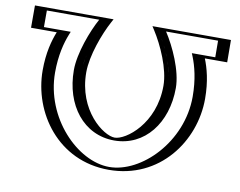

<svg xmlns="http://www.w3.org/2000/svg" viewBox="-82 -883 1240 991"><g transform="rotate(10 538.0 -387.5)"><path d="M662 -771.5C709 -707.5 774.1 -574 774.1 -478C774.1 -289 650.4 -171 547.3 -171C443.3 -171 319.6 -289 319.6 -478C319.6 -574 377.3 -715.5 413.3 -771.5H49V-654.6H183C164.8 -609.2 146.2 -540.5 146.2 -449C146.2 -216 324.3 -2 545.4 -2C767.5 -2 947.4 -215 947.4 -449C947.4 -540.5 928.9 -609.2 910.7 -654.6H1027L1026.2 -771.5ZM690.4 -756.5H1011.3L1011.9 -669.6H888.5L896.7 -649C914.3 -605.2 932.4 -538.4 932.4 -449C932.4 -221.9 757.5 -17 545.4 -17C334.4 -17 161.2 -222.8 161.2 -449C161.2 -538.4 179.3 -605.2 196.9 -649L205.1 -669.6H64V-756.5H387.1C350.5 -688.9 304.6 -567.8 304.6 -478C304.6 -283.2 432.2 -156 547.3 -156C661.4 -156 789.1 -283.3 789.1 -478C789.1 -569.1 735.8 -685.6 690.4 -756.5ZM690.4 -756.5C735.8 -685.6 789.1 -569.1 789.1 -478C789.1 -283.3 661.4 -156 547.3 -156C432.2 -156 304.6 -283.2 304.6 -478C304.6 -567.8 350.5 -688.9 387.1 -756.5H64V-669.6H205.1L196.9 -649C179.3 -605.2 161.2 -538.4 161.2 -449C161.2 -222.8 334.4 -17 545.4 -17C757.5 -17 932.4 -221.9 932.4 -449C932.4 -538.4 914.3 -605.2 896.7 -649L888.5 -669.6H1011.9L1011.3 -756.5ZM677.8 -748.4 663 -771.5H1026.2L1027 -654.6H910.7C928.9 -609.2 947.4 -540.5 947.4 -449C947.4 -215 767.5 -2 545.4 -2C324.2 -2 146.2 -216 146.2 -449C146.2 -540.5 164.8 -609.2 183 -654.6H49V-771.5H412.3L400.3 -749.4C364.6 -683.4 319.6 -563.3 319.6 -478C319.6 -289 443.2 -171 547.3 -171C650.4 -171 774.1 -289 774.1 -478C774.1 -563.8 722.2 -679 677.8 -748.4ZM713.7 -756.5H986.3L986.9 -669.6H864.2L871.1 -652.4C889 -607.7 907.4 -539.7 907.4 -449C907.4 -210.4 712.9 -17 545.4 -17C379.1 -17 186.2 -211.3 186.2 -449C186.2 -539.7 204.6 -607.7 222.5 -652.4L229.4 -669.6H89V-756.5H363.4C327 -691 279.6 -566.9 279.6 -478C279.6 -294.4 386.8 -156 547.3 -156C706.9 -156 814.1 -294.4 814.1 -478C814.1 -567.7 759.3 -686.9 713.7 -756.5ZM121.2 -449C121.2 -227.5 279.5 -2 545.4 -2C812.2 -2 972.4 -226.5 972.4 -449C972.4 -541.6 953.5 -608.3 935 -654.6H1052L1051.2 -771.5H639.7L651.5 -753C696.3 -683.1 749.1 -567 749.1 -478C749.1 -277.9 605 -171 547.3 -171C488.6 -171 344.6 -277.9 344.6 -478C344.6 -566 390.3 -686.9 426.3 -753.5L436 -771.5H24V-654.6H158.7C140.1 -608.3 121.2 -541.6 121.2 -449Z"/></g></svg>

Font: Hussar Outliner
Style: Regular
Weight: 700
Foundry: Cannot Into Space Fonts
Version: Version 0.92